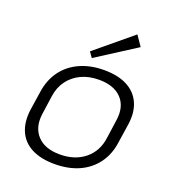

<svg xmlns="http://www.w3.org/2000/svg" viewBox="-142 -893 915 1010"><g transform="rotate(20 316.0 -388.0)"><path d="M277 7Q200 7 148.5 -19.5Q97 -46 74.5 -96.5Q52 -147 61 -217L77 -323Q87 -393 123.5 -443Q160 -493 219.5 -520Q279 -547 355 -547Q432 -547 483.5 -520.5Q535 -494 558 -443.5Q581 -393 571 -323L555 -217Q546 -147 509 -96.5Q472 -46 413 -19.5Q354 7 277 7ZM285 -50Q370 -50 425 -95Q480 -140 490 -217L505 -323Q516 -400 473.5 -445Q431 -490 347 -490Q291 -490 247.5 -469.5Q204 -449 176.5 -411.5Q149 -374 142 -323L127 -217Q117 -141 159.5 -95.5Q202 -50 285 -50ZM493 -726 271 -584 250 -614 454 -783Z"/></g></svg>

Font: Pathway Extreme 8pt Thin 12pt ExtraLight
Style: Italic
Weight: 250
Italic angle: -8°
Version: Version 1.001;gftools[0.9.26]